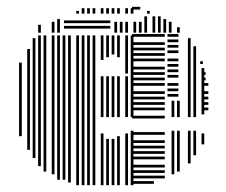

<svg xmlns="http://www.w3.org/2000/svg" viewBox="-20 -544 663 564"><path d="M44 -144H36V-360H44ZM68 -104H60V-400H68ZM84 -80H76V-432H84ZM100 -56H92V-440H100ZM116 -40H108V-440H116ZM140 -32H132V-440H140ZM156 -16H148V-440H156ZM172 -16H164V-440H172ZM188 -8H180V-440H188ZM212 0H204V-440H212ZM228 0H220V-440H228ZM244 0H236V-440H244ZM260 0H252V-440H260ZM284 0H276V-152H284ZM284 -200H276V-320H284ZM284 -368H276V-440H284ZM300 0H292V-136H300ZM300 -200H292V-320H300ZM300 -376H292V-440H300ZM316 0H308V-136H316ZM316 -200H308V-320H316ZM316 -384H308V-440H316ZM332 0H324V-144H332ZM332 -200H324V-320H332ZM332 -376H324V-440H332ZM356 0H348V-152H356ZM356 -200H348V-320H356ZM356 -328H348V-440H356ZM372 0H364V-160H372ZM372 -200H364V-440H372ZM432 -4H368V-12H432ZM464 -20H368V-28H464ZM464 -36H368V-44H464ZM464 -52H368V-60H464ZM464 -76H368V-84H464ZM464 -92H368V-100H464ZM464 -108H368V-116H464ZM464 -124H368V-132H464ZM464 -148H368V-156H464ZM464 -196H368V-204H464ZM464 -220H368V-228H464ZM464 -236H368V-244H464ZM464 -252H368V-260H464ZM464 -268H368V-276H464ZM464 -292H368V-300H464ZM464 -308H368V-316H464ZM464 -324H368V-332H464ZM464 -340H368V-348H464ZM464 -364H368V-372H464ZM464 -380H368V-388H464ZM464 -396H368V-404H464ZM464 -412H368V-420H464ZM464 -436H368V-444H464ZM492 -32H484V-160H492ZM492 -200H484V-248H492ZM508 -40H500V-160H508ZM508 -200H500V-248H508ZM504 -260H472V-268H504ZM504 -276H472V-284H504ZM504 -292H472V-300H504ZM504 -316H472V-324H504ZM504 -332H472V-340H504ZM504 -348H472V-356H504ZM504 -364H472V-372H504ZM504 -388H472V-396H504ZM504 -404H472V-412H504ZM504 -420H472V-428H504ZM504 -436H472V-444H504ZM540 -64H532V-160H540ZM540 -200H532V-344H540ZM556 -88H548V-160H556ZM556 -200H548V-344H556ZM580 -120H572V-152H580ZM580 -208H572V-344H580ZM592 -220H576V-228H592ZM592 -236H576V-244H592ZM592 -252H576V-260H592ZM592 -268H576V-276H592ZM592 -292H576V-300H592ZM584 -308H576V-316H584ZM584 -324H576V-332H584ZM540 -344H532V-408H540ZM556 -344H548V-408H556ZM576 -356H568V-364H576ZM540 -408H532V-432H540ZM100 -448H92V-471H100ZM140 -448H132V-480H140ZM156 -448H148V-488H156ZM304 -460H168V-468H304ZM304 -476H168V-484H304ZM324 -448H316V-480H324ZM340 -448H332V-480H340ZM356 -448H348V-480H356ZM380 -448H372V-480H380ZM396 -448H388V-480H396ZM412 -448H404V-496H412ZM436 -448H428V-496H436ZM452 -448H444V-496H452ZM468 -448H460V-488H468ZM484 -448H476V-480H484ZM508 -448H500V-464H508ZM212 -504H204V-512H212ZM228 -504H220V-520H228ZM244 -504H236V-520H244ZM260 -504H252V-520H260ZM284 -504H276V-520H284ZM300 -504H292V-520H300ZM316 -504H308V-520H316ZM332 -504H324V-520H332ZM356 -504H348V-520H356ZM372 -504H364V-520H372ZM392 -516H368V-524H392ZM420 -504H412V-512H420Z"/></svg>

Font: Rubik Lines
Style: Regular
Weight: 400
Designer: Hubert and Fischer, NaN
Foundry: Hubert and Fischer, NaN
Version: Version 2.201